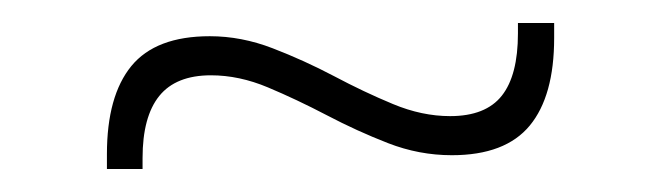

<svg xmlns="http://www.w3.org/2000/svg" viewBox="-20 -379 575 167"><path d="M373 -244Q344.5 -244 317.5 -254.5Q290.5 -265 264.2 -278.8Q238 -292.5 213 -303Q188 -313.5 163.5 -313.5Q133 -313.5 118.5 -295.5Q104 -277.5 104 -241.5V-232H73V-245Q73 -295.5 94.2 -321.5Q115.5 -347.5 162.5 -347.5Q190 -347.5 217.2 -337Q244.5 -326.5 270.5 -312.8Q296.5 -299 321.8 -288.5Q347 -278 371.5 -278Q402.5 -278 416.5 -295.8Q430.5 -313.5 430.5 -350V-359H462V-346Q462 -295.5 440.8 -269.8Q419.5 -244 373 -244Z"/></svg>

Font: Anek Devanagari Medium ExtraLight
Style: Regular
Weight: 250
Version: Version 1.003